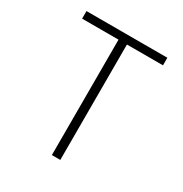

<svg xmlns="http://www.w3.org/2000/svg" viewBox="-170 -858 939 987"><g transform="rotate(30 300.0 -365.0)"><path d="M276 0V-685H60V-730H540V-685H326V0Z"/></g></svg>

Font: JetBrains Mono NL Thin
Style: Regular
Weight: 100
Monospace: yes
Designer: Philipp Nurullin, Konstantin Bulenkov
Foundry: JetBrains
Version: Version 2.305; ttfautohint (v1.8.4.7-5d5b)